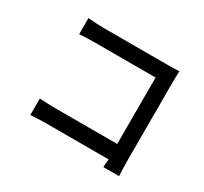

<svg xmlns="http://www.w3.org/2000/svg" viewBox="-144 -900 1189 1119"><g transform="rotate(30 450.0 -340.5)"><path d="M767 -91V-608C767 -634 768 -669 769 -691C752 -690 719 -689 695 -689H259C229 -689 186 -692 155 -695V-586C178 -588 224 -590 259 -590H667V-143H249C210 -143 170 -145 144 -147V-36C170 -38 215 -40 252 -40H668C668 -19 664 0 664 14H770C769 -8 767 -56 767 -91Z"/></g></svg>

Font: Glow Sans SC Condensed Medium
Style: Regular
Weight: 600
Width: 3
Designer: Ryoko NISHIZUKA (kana, bopomofo & ideographs); Paul D. Hunt (Latin, Greek & Cyrillic); Sandoll Communications, Soo-young
Version: Version 0.93